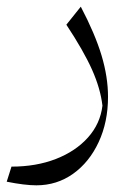

<svg xmlns="http://www.w3.org/2000/svg" viewBox="-20 -285 414 572"><path d="M301.8 3.4Q301.8 78.6 273.9 138.4Q246.1 198.2 197.8 232.7Q149.4 267.1 88.4 267.1Q53.7 267.1 0 256.3L14.2 211.4Q87.9 211.4 146.7 188.5Q205.6 165.5 242.2 124.5Q278.8 83.5 285.2 29.8Q279.3 -21 254.2 -77.4Q229 -133.8 177.7 -211.4L220.7 -265.1Q263.2 -184.1 282.5 -119.9Q301.8 -55.7 301.8 3.4Z"/></svg>

Font: Pinar DS1 Light
Style: Regular
Weight: 300
Designer: Amin Abedi
Version: Version 3.000